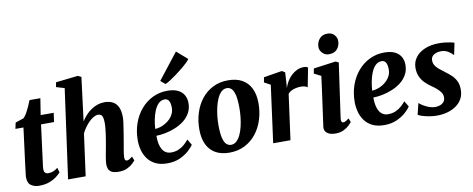

<svg xmlns="http://www.w3.org/2000/svg" viewBox="-72 -1213 3854 1564"><g transform="rotate(-10 1855.0 -430.5)"><path d="M208.5 -186.5Q206.5 -170.5 204.8 -158.2Q203 -146 202 -136.2Q201 -126.5 201 -117Q201 -97.5 209.8 -87.8Q218.5 -78 236 -78Q259 -78 278.2 -85.8Q297.5 -93.5 315 -108.5L327 -69Q313.5 -53.5 289.8 -35.2Q266 -17 230 -3.5Q194 10 143.5 10Q107 10 79 -9Q51 -28 51 -77Q51 -80.5 51.2 -85.8Q51.5 -91 53 -102Q54.5 -113 56.8 -132.8Q59 -152.5 63 -184L101 -480H34.5L45.5 -530.5L113.5 -553Q127 -565 140.8 -588.8Q154.5 -612.5 166.8 -640Q179 -667.5 188.5 -691H278L256.5 -555H364.5L354 -480H246.5Z M805 10Q765.5 10 745.8 -1Q726 -12 719.5 -29.8Q713 -47.5 713 -68.5Q713 -80.5 715.5 -97.2Q718 -114 721.2 -134Q724.5 -154 728.8 -175.5Q733 -197 736.5 -217Q740 -237 744.2 -261Q748.5 -285 751.8 -310Q755 -335 757.5 -359.5Q760 -384 759.5 -405.5Q759 -434 754.2 -449.2Q749.5 -464.5 740.2 -470.5Q731 -476.5 716 -476.5Q699.5 -476.5 681 -466.2Q662.5 -456 643.8 -438Q625 -420 608 -396.5Q591 -373 578 -347L531 0H385.5L487.5 -737.5L419 -758L426.5 -796.5L610 -817L637.5 -803.5L592 -443.5Q609 -470.5 630 -493.2Q651 -516 676 -532.8Q701 -549.5 728.8 -558.8Q756.5 -568 786.5 -568Q824 -568 852.5 -554Q881 -540 897 -507.8Q913 -475.5 913 -420.5Q913 -404.5 908.8 -373.5Q904.5 -342.5 899 -308.2Q893.5 -274 889 -247Q886 -228.5 882.5 -208Q879 -187.5 875.2 -167.5Q871.5 -147.5 869.2 -129.5Q867 -111.5 866.5 -97.5Q866.5 -79.5 872.5 -74Q878.5 -68.5 885 -68.5Q894 -68.5 903.5 -73.8Q913 -79 930.5 -92.5L944 -59Q939 -52 921.5 -35.2Q904 -18.5 875 -4.2Q846 10 805 10Z M1427 -104Q1414 -82.5 1384.2 -55.8Q1354.5 -29 1309.8 -8.8Q1265 11.5 1206 11.5Q1149 11.5 1109.8 -7.5Q1070.5 -26.5 1046.2 -58.8Q1022 -91 1011 -131Q1000 -171 999.5 -212.5Q999.5 -289.5 1022.5 -354.8Q1045.5 -420 1087.2 -468.5Q1129 -517 1184.8 -544Q1240.5 -571 1306 -571Q1359 -571 1392.5 -554.8Q1426 -538.5 1442.2 -510.5Q1458.5 -482.5 1459.5 -448Q1460.5 -400 1440.8 -363.5Q1421 -327 1387.8 -301.2Q1354.5 -275.5 1314 -258.8Q1273.5 -242 1232.2 -234Q1191 -226 1155.5 -225Q1155.5 -188.5 1161.2 -160Q1167 -131.5 1179 -111.5Q1191 -91.5 1209 -81Q1227 -70.5 1250.5 -70.5Q1287 -70.5 1314.5 -82.8Q1342 -95 1362.8 -113.8Q1383.5 -132.5 1398.5 -151ZM1273.5 -505.5Q1243 -505.5 1221.8 -484.2Q1200.5 -463 1186.5 -428.8Q1172.5 -394.5 1165.2 -355.5Q1158 -316.5 1156 -281.5Q1175 -282.5 1197.8 -289.2Q1220.5 -296 1242.2 -308.8Q1264 -321.5 1282 -340Q1300 -358.5 1310.2 -382.5Q1320.5 -406.5 1319 -436Q1318 -470.5 1306.5 -488Q1295 -505.5 1273.5 -505.5ZM1264 -659.5 1431.5 -873.5 1520 -796.5Q1514.5 -786.5 1496.2 -768.8Q1478 -751 1452.2 -729.8Q1426.5 -708.5 1398.5 -688Q1370.5 -667.5 1345.2 -651Q1320 -634.5 1302.5 -627.5Z M1808.5 -569Q1876 -569 1923 -543.2Q1970 -517.5 1995.2 -467.2Q2020.5 -417 2021 -344Q2021 -271.5 2000.8 -207Q1980.5 -142.5 1941.5 -93Q1902.5 -43.5 1846.2 -15Q1790 13.5 1718.5 13.5Q1652.5 13.5 1605.8 -12.5Q1559 -38.5 1534.2 -89Q1509.5 -139.5 1509 -212.5Q1508.5 -285.5 1528.8 -350Q1549 -414.5 1587.8 -463.8Q1626.5 -513 1682.2 -541Q1738 -569 1808.5 -569ZM1788 -508Q1762 -508 1742.2 -489.8Q1722.5 -471.5 1708.5 -441Q1694.5 -410.5 1685.5 -372.8Q1676.5 -335 1672.2 -295.2Q1668 -255.5 1668.5 -219.5Q1669 -153 1678.5 -115.2Q1688 -77.5 1704.8 -62.2Q1721.5 -47 1742.5 -47Q1768.5 -47 1788 -65Q1807.5 -83 1821.8 -113.5Q1836 -144 1844.8 -182Q1853.5 -220 1857.5 -260Q1861.5 -300 1861 -336.5Q1860.5 -403.5 1851 -440.8Q1841.5 -478 1825.2 -493Q1809 -508 1788 -508Z M2082 0 2145.5 -473 2094 -501 2101.5 -542.5 2253.5 -567.5 2278.5 -552 2273 -461 2270 -423.5Q2278.5 -451 2293.8 -476.8Q2309 -502.5 2330.5 -523Q2352 -543.5 2378.5 -555.8Q2405 -568 2435.5 -568Q2447.5 -568 2456.5 -564.8Q2465.5 -561.5 2469 -558.5L2438 -400Q2434.5 -404 2420.8 -409.5Q2407 -415 2384.5 -415Q2368.5 -415 2352.8 -412.5Q2337 -410 2322.5 -405.2Q2308 -400.5 2296.2 -392.8Q2284.5 -385 2276 -374.5L2225 0Z M2597.5 10Q2566 10 2545 1Q2524 -8 2514.5 -23.8Q2505 -39.5 2507.5 -60.5Q2510.5 -83.5 2515 -115Q2519.5 -146.5 2524.8 -185.8Q2530 -225 2536.5 -270.8Q2543 -316.5 2549.8 -367.2Q2556.5 -418 2563.5 -472.5L2506.5 -501.5L2514 -542.5L2697 -567.5L2722.5 -556L2658.5 -105.5Q2656 -87.5 2660.2 -78Q2664.5 -68.5 2675 -68.5Q2684 -68.5 2694.2 -74Q2704.5 -79.5 2721.5 -93L2734.5 -60Q2729 -53 2711.8 -36Q2694.5 -19 2665.8 -4.5Q2637 10 2597.5 10ZM2654.5 -635Q2624 -635 2601.5 -658.8Q2579 -682.5 2581 -712.5Q2583 -750.5 2606.5 -776.8Q2630 -803 2671.5 -803Q2707.5 -803 2728 -780.2Q2748.5 -757.5 2748.5 -729Q2748 -690 2725 -662.5Q2702 -635 2654.5 -635Z M3221.5 -104Q3208.5 -82.5 3178.8 -55.8Q3149 -29 3104.2 -8.8Q3059.5 11.5 3000.5 11.5Q2943.5 11.5 2904.2 -7.5Q2865 -26.5 2840.8 -58.8Q2816.5 -91 2805.5 -131Q2794.5 -171 2794 -212.5Q2794 -289.5 2817 -354.8Q2840 -420 2881.8 -468.5Q2923.5 -517 2979.2 -544Q3035 -571 3100.5 -571Q3153.5 -571 3187 -554.8Q3220.5 -538.5 3236.8 -510.5Q3253 -482.5 3254 -448Q3255 -400 3235.2 -363.5Q3215.5 -327 3182.2 -301.2Q3149 -275.5 3108.5 -258.8Q3068 -242 3026.8 -234Q2985.5 -226 2950 -225Q2950 -188.5 2955.8 -160Q2961.5 -131.5 2973.5 -111.5Q2985.5 -91.5 3003.5 -81Q3021.5 -70.5 3045 -70.5Q3081.5 -70.5 3109 -82.8Q3136.5 -95 3157.2 -113.8Q3178 -132.5 3193 -151ZM3068 -505.5Q3037.5 -505.5 3016.2 -484.2Q2995 -463 2981 -428.8Q2967 -394.5 2959.8 -355.5Q2952.5 -316.5 2950.5 -281.5Q2969.5 -282.5 2992.2 -289.2Q3015 -296 3036.8 -308.8Q3058.5 -321.5 3076.5 -340Q3094.5 -358.5 3104.8 -382.5Q3115 -406.5 3113.5 -436Q3112.5 -470.5 3101 -488Q3089.5 -505.5 3068 -505.5Z M3659 -454.5H3654Q3644 -467.5 3618.5 -484.2Q3593 -501 3557.5 -501Q3535 -501 3516 -494.2Q3497 -487.5 3485.5 -474Q3474 -460.5 3474 -439.5Q3473.5 -419 3483.5 -401Q3493.5 -383 3513.2 -366Q3533 -349 3561 -328.5Q3588 -309 3611.2 -287.2Q3634.5 -265.5 3648.8 -236.2Q3663 -207 3663 -166Q3663 -121.5 3644.5 -88.8Q3626 -56 3594 -34Q3562 -12 3521.2 -1Q3480.5 10 3435.5 10Q3405.5 10 3373.5 4.5Q3341.5 -1 3316 -9Q3290.5 -17 3281 -24.5L3303.5 -116.5H3305.5Q3315.5 -106.5 3336.2 -93.8Q3357 -81 3382.8 -71.2Q3408.5 -61.5 3434 -61.5Q3453.5 -61.5 3472.8 -68Q3492 -74.5 3504.8 -89.2Q3517.5 -104 3517.5 -128Q3517.5 -149.5 3505.8 -167.5Q3494 -185.5 3474 -202.8Q3454 -220 3427.5 -238Q3405 -253.5 3382.5 -275.5Q3360 -297.5 3345 -328.8Q3330 -360 3330 -402.5Q3330 -452 3358.2 -489.2Q3386.5 -526.5 3436.5 -547.2Q3486.5 -568 3552 -568Q3579 -568 3605 -565Q3631 -562 3650.8 -557.8Q3670.5 -553.5 3678.5 -549.5Z"/></g></svg>

Font: Merriweather ExtraBold
Style: Italic
Weight: 800
Italic angle: -7.8°
Version: Version 2.101